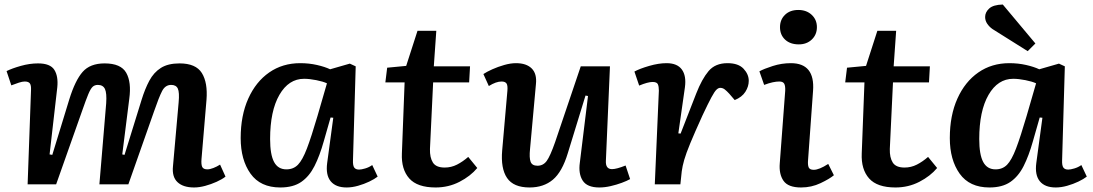

<svg xmlns="http://www.w3.org/2000/svg" viewBox="-20 -814 4826 848"><path d="M449 -358Q452 -403 443.5 -421Q435 -439 412 -439Q398 -439 389 -430.5Q380 -422 370 -398Q360 -374 344 -328L228 0H102L117 -416Q118 -437 112 -445.5Q106 -454 89 -454Q79 -454 63.5 -449Q48 -444 30 -437L9 -500Q33 -512 72 -523Q111 -534 148 -534Q202 -534 220 -505.5Q238 -477 233 -428L199 -132L211 -130L286 -375Q312 -459 345 -496.5Q378 -534 442 -534Q514 -534 537.5 -492.5Q561 -451 551 -378L520 -132L530 -130L605 -372Q620 -421 639.5 -457.5Q659 -494 690.5 -514Q722 -534 773 -534Q845 -534 871.5 -491.5Q898 -449 892 -373L870 -112Q868 -88 873 -77Q878 -66 896 -66Q907 -66 922.5 -72Q938 -78 952 -87L976 -34Q961 -22 936.5 -11Q912 0 886 7Q860 14 837 14Q789 14 764 -9.5Q739 -33 744 -80L769 -362Q773 -406 765.5 -422.5Q758 -439 736 -439Q710 -439 696 -412Q682 -385 660 -321L547 0H419Z M1539 -107Q1538 -83 1544.5 -74Q1551 -65 1566 -65Q1576 -65 1593 -70Q1610 -75 1624 -85L1648 -34Q1634 -23 1611 -12Q1588 -1 1561.5 6.5Q1535 14 1511 14Q1463 14 1440.5 -13.5Q1418 -41 1425 -94L1452 -294L1440 -295L1410 -190Q1392 -126 1369 -80.5Q1346 -35 1310.5 -10.5Q1275 14 1218 14Q1130 14 1086.5 -47Q1043 -108 1043 -204Q1043 -304 1076.5 -378.5Q1110 -453 1169 -494Q1228 -535 1306 -535Q1345 -535 1380 -527Q1415 -519 1438 -508L1525 -533L1551 -521ZM1245 -66Q1276 -66 1296 -86.5Q1316 -107 1335.5 -158Q1355 -209 1382 -301L1424 -446Q1407 -454 1377 -460Q1347 -466 1323 -466Q1255 -466 1214 -395Q1173 -324 1173 -200Q1173 -131 1190.5 -98.5Q1208 -66 1245 -66Z M1690 -515 1774 -523 1824 -678H1907L1896 -521H2056L2052 -450H1893L1879 -156Q1878 -118 1892 -96Q1906 -74 1944 -74Q1973 -74 1998.5 -87Q2024 -100 2048 -121L2088 -72Q2058 -36 2009.5 -11Q1961 14 1904 14Q1823 14 1787.5 -26Q1752 -66 1755 -136L1767 -450H1682Z M2115 -487Q2130 -497 2154.5 -508Q2179 -519 2207 -527Q2235 -535 2259 -535Q2305 -535 2328.5 -511.5Q2352 -488 2347 -442L2321 -156Q2317 -117 2323.5 -99.5Q2330 -82 2354 -82Q2379 -82 2394.5 -103Q2410 -124 2432 -187L2545 -521H2674L2656 -104Q2654 -67 2683 -67Q2703 -67 2743 -83L2763 -23Q2749 -15 2726 -6.5Q2703 2 2677 8Q2651 14 2627 14Q2573 14 2553.5 -16.5Q2534 -47 2541 -96L2577 -390L2566 -392L2488 -138Q2463 -55 2422 -20.5Q2381 14 2319 14Q2248 14 2219.5 -28Q2191 -70 2198 -150L2221 -413Q2223 -437 2217 -445.5Q2211 -454 2195 -454Q2171 -454 2139 -434Z M2890 -414Q2890 -432 2885.5 -442Q2881 -452 2862 -452Q2852 -452 2837 -448Q2822 -444 2803 -436L2782 -498Q2806 -511 2847.5 -523Q2889 -535 2924 -535Q2971 -535 2991.5 -507Q3012 -479 3005 -428L2976 -225L2986 -224L3055 -401Q3080 -465 3109.5 -500Q3139 -535 3193 -535Q3241 -535 3264 -510.5Q3287 -486 3287 -457Q3287 -432 3272 -408.5Q3257 -385 3225 -372L3201 -400Q3190 -412 3181 -419Q3172 -426 3161 -426Q3153 -426 3144.5 -418Q3136 -410 3122 -384Q3108 -358 3083 -305Q3048 -228 3029 -182Q3010 -136 3002 -108Q2994 -80 2991 -57L2985 0H2872Z M3425 -694Q3425 -727 3447 -748.5Q3469 -770 3506 -770Q3542 -770 3565 -748.5Q3588 -727 3588 -694Q3588 -661 3565.5 -639.5Q3543 -618 3508 -618Q3470 -618 3447.5 -639Q3425 -660 3425 -694ZM3448 -413Q3449 -435 3443.5 -444.5Q3438 -454 3422 -454Q3409 -454 3392.5 -450.5Q3376 -447 3355 -439L3334 -499Q3354 -510 3393 -522.5Q3432 -535 3473 -535Q3580 -535 3571 -413L3549 -108Q3547 -86 3551.5 -75Q3556 -64 3574 -64Q3598 -64 3638 -90L3663 -40Q3644 -24 3604 -5Q3564 14 3518 14Q3461 14 3440.5 -15.5Q3420 -45 3424 -93Z M3721 -515 3805 -523 3855 -678H3938L3927 -521H4087L4083 -450H3924L3910 -156Q3909 -118 3923 -96Q3937 -74 3975 -74Q4004 -74 4029.5 -87Q4055 -100 4079 -121L4119 -72Q4089 -36 4040.5 -11Q3992 14 3935 14Q3854 14 3818.5 -26Q3783 -66 3786 -136L3798 -450H3713Z M4671 -107Q4670 -83 4676.5 -74Q4683 -65 4698 -65Q4708 -65 4725 -70Q4742 -75 4756 -85L4780 -34Q4766 -23 4743 -12Q4720 -1 4693.5 6.5Q4667 14 4643 14Q4595 14 4572.5 -13.5Q4550 -41 4557 -94L4584 -294L4572 -295L4542 -190Q4524 -126 4501 -80.5Q4478 -35 4442.5 -10.5Q4407 14 4350 14Q4262 14 4218.5 -47Q4175 -108 4175 -204Q4175 -304 4208.5 -378.5Q4242 -453 4301 -494Q4360 -535 4438 -535Q4477 -535 4512 -527Q4547 -519 4570 -508L4657 -533L4683 -521ZM4377 -66Q4408 -66 4428 -86.5Q4448 -107 4467.5 -158Q4487 -209 4514 -301L4556 -446Q4539 -454 4509 -460Q4479 -466 4455 -466Q4387 -466 4346 -395Q4305 -324 4305 -200Q4305 -131 4322.5 -98.5Q4340 -66 4377 -66ZM4553 -622 4519 -588 4363 -686Q4349 -696 4340 -709.5Q4331 -723 4331 -739Q4331 -760 4349 -776.5Q4367 -793 4409 -794Z"/></svg>

Font: Literata 7pt SemiBold
Style: Italic
Weight: 600
Italic angle: -2°
Designer: Latin by Veronika Burian and Jose Scaglione. Greek by Irene Vlachou. Cyrillic by Vera Evstafieva
Foundry: TypeTogether
Version: Version 3.002